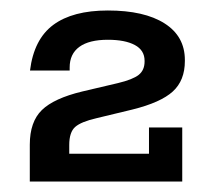

<svg xmlns="http://www.w3.org/2000/svg" viewBox="-20 -714 408 366"><path d="M36.8 -368V-438.2Q36.8 -481.8 59.8 -504.2Q82.8 -526.6 136.8 -539.6L204.8 -555.6Q233.2 -562.4 244.4 -571.3Q255.6 -580.2 255.6 -596.8V-598.2Q255.6 -618.2 237 -628.2Q218.4 -638.2 185.6 -638.2Q149.8 -638.2 131.3 -624.7Q112.8 -611.2 112.8 -585.4V-579.6H37.2Q44.6 -639.2 81.6 -666.6Q118.6 -694 185.6 -694Q255 -694 293.7 -669.4Q332.4 -644.8 332.4 -599.6V-597.6Q332.4 -560.6 309.4 -539.6Q286.4 -518.6 232.4 -505.2L164.4 -488.8Q134.6 -482 123.3 -472Q112 -462 112 -437.6V-389.6L74.2 -421H264V-471H327.4V-368Z"/></svg>

Font: Mozilla Headline ExtraLight
Style: Regular
Weight: 200
Designer: Studio DRAMA
Foundry: Studio DRAMA
Version: Version 1.000